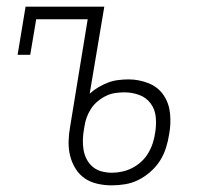

<svg xmlns="http://www.w3.org/2000/svg" viewBox="-20 -550 640 578"><path d="M316 8Q294 8 272.5 3Q251 -2 234.5 -13.5Q218 -25 207 -43Q196 -61 191 -81.5Q186 -102 186.5 -124Q187 -146 191 -168L244 -492H89L71 -385H33L57 -530H294L250 -268Q262 -279 276.5 -287.5Q291 -296 305.5 -301.5Q320 -307 336 -309Q352 -311 367 -311Q398 -311 427 -299.5Q456 -288 472.5 -263.5Q489 -239 492 -207.5Q495 -176 489 -145Q486 -125 479.5 -104.5Q473 -84 461.5 -66Q450 -48 433 -33Q416 -18 397 -8.5Q378 1 357.5 4.5Q337 8 316 8ZM317 -30Q332 -30 348 -33.5Q364 -37 378.5 -44.5Q393 -52 405.5 -63.5Q418 -75 426.5 -89.5Q435 -104 440 -119.5Q445 -135 447 -150Q451 -173 449 -196.5Q447 -220 434 -238Q421 -256 399.5 -264Q378 -272 355 -272Q341 -272 327 -270Q313 -268 299.5 -261.5Q286 -255 274 -245Q262 -235 254 -222.5Q246 -210 241 -196.5Q236 -183 234 -168L233 -162Q230 -146 229.5 -130Q229 -114 231.5 -99Q234 -84 241 -70.5Q248 -57 259.5 -47.5Q271 -38 286 -34Q301 -30 317 -30Z"/></svg>

Font: Iosevka Slab XLtEx
Style: Italic
Weight: 200
Width: 7
Italic angle: -9°
Monospace: yes
Designer: Belleve Invis
Foundry: Belleve Invis
Version: Version 11.1.0; ttfautohint (v1.8.3)